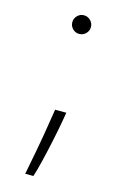

<svg xmlns="http://www.w3.org/2000/svg" viewBox="-107 -539 475 764"><g transform="rotate(15 131.0 -157.0)"><path d="M173.3 -99.4 166.9 -62.1Q160.5 -25.6 150.7 20.4Q141 66.4 130.7 109Q120.4 151.6 111.9 177.6H78.1Q85.6 139.2 97.7 75.6Q109.7 12.1 120.7 -59.7L127.1 -99.4ZM141.3 -415.5Q125.4 -415.5 114.2 -426.7Q103 -437.9 103 -453.8Q103 -469.5 114.2 -480.8Q125.4 -492.2 141.3 -492.2Q157 -492.2 168.3 -480.8Q179.7 -469.5 179.7 -453.8Q179.7 -437.9 168.3 -426.7Q157 -415.5 141.3 -415.5Z"/></g></svg>

Font: Inter UI Extra Light
Style: Regular
Weight: 200
Designer: Rasmus Andersson
Foundry: rsms
Version: 3.2;8d6f07862